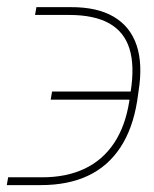

<svg xmlns="http://www.w3.org/2000/svg" viewBox="-42 -540 442 551"><path d="M-18.6 -31.2H79.1Q148.9 -31.2 200.9 -55.9Q252.9 -80.6 285.4 -129.4Q317.9 -178.2 329.1 -250L333 -277.3Q344.7 -351.6 329.6 -400.1Q314.5 -448.7 271.5 -472.9Q228.5 -497.1 156.2 -497.1H58.6L62.5 -519.5H160.2Q236.8 -520 284.4 -491.9Q332 -463.9 350.1 -409.9Q368.2 -356 355.5 -277.3L351.6 -250Q338.9 -170.4 303.2 -116.5Q267.6 -62.5 210.4 -35.6Q153.3 -8.8 75.2 -8.8H-22.5ZM103.5 -253.9 107.4 -277.3H341.8L337.9 -253.9Z"/></svg>

Font: Inter Thin
Style: Italic
Weight: 250
Italic angle: -9.3988°
Designer: Rasmus Andersson
Foundry: rsms
Version: Version 4.001;git-66647c0bb